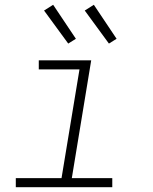

<svg xmlns="http://www.w3.org/2000/svg" viewBox="-20 -782 640 802"><path d="M46 0V-38H237L312 -492H142V-530H361L280 -38H449V0ZM435 -600 334 -738 372 -762 467 -620ZM265 -600 164 -738 202 -762 297 -620Z"/></svg>

Font: Iosevka Curly Slab XLtExObl
Style: Regular
Weight: 200
Width: 7
Italic angle: -9°
Monospace: yes
Designer: Belleve Invis
Foundry: Belleve Invis
Version: Version 11.0.0; ttfautohint (v1.8.3)